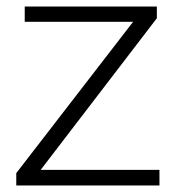

<svg xmlns="http://www.w3.org/2000/svg" viewBox="-20 -570 540 590"><path d="M470 -48V0H30V-38L389 -503H56V-550H462V-514L105 -48Z"/></svg>

Font: Krub Light
Style: Regular
Weight: 300
Designer: Ekaluck Peanpanawate
Foundry: Cadson Demak Co.,Ltd.
Version: Version 1.000; ttfautohint (v1.6)